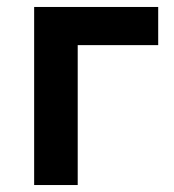

<svg xmlns="http://www.w3.org/2000/svg" viewBox="-20 -531 498 551"><path d="M78 0V-511H434V-401.5H203V0Z"/></svg>

Font: Undotted
Style: Bold
Weight: 700
Designer: Delve Withrington, Dave Bailey, Thomas Jockin
Foundry: Delve Fonts LLC
Version: Version 4.000